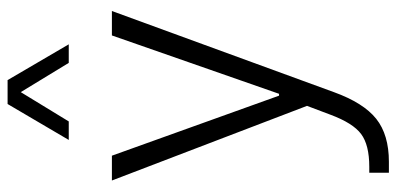

<svg xmlns="http://www.w3.org/2000/svg" viewBox="-290 -522 1045 506"><g transform="rotate(-90 233.0 -269.5)"><path d="M368.7 -611.3H319.8L242.7 -737.8L165.5 -611.3H116.7L211.4 -772.5H274.4ZM9.8 -497.6H75.2L233.4 -57.1H238.3L392.1 -497.6H456.5L242.7 87.4Q214.4 165.5 172.4 199Q130.4 232.4 59.1 232.4H30.3V180.7H45.9Q103.5 180.7 132.3 159.2Q161.1 137.7 183.1 78.6L206.5 16.6Z"/></g></svg>

Font: Estedad-FD Light
Style: Regular
Weight: 300
Designer: Amin Abedi
Version: Version 7.3